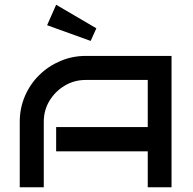

<svg xmlns="http://www.w3.org/2000/svg" viewBox="-20 -787 813 807"><path d="M701 0H601V-151H216V-253H601V-451H341Q292 -451 252 -427Q212 -403 188 -363.5Q164 -324 164 -275V0H63V-275Q63 -332 84.5 -382.5Q106 -433 144.5 -471Q183 -509 233.5 -530.5Q284 -552 341 -552H701ZM216 -767 385 -668 361 -615 178 -681Z"/></svg>

Font: Bruno Ace SC
Style: Regular
Weight: 400
Version: Version 1.100; ttfautohint (v1.8.4.7-5d5b);gftools[0.9.27]